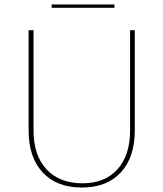

<svg xmlns="http://www.w3.org/2000/svg" viewBox="-20 -829 731 859"><path d="M211 -794V-809H492V-794ZM108 -246V-694H130V-246Q130 -134 188 -71.5Q246 -9 349 -9Q449 -9 505.5 -71.5Q562 -134 562 -246V-694H583V-246Q583 -125 520.5 -57.5Q458 10 346 10Q234 10 171 -57.5Q108 -125 108 -246Z"/></svg>

Font: Cantarell Thin
Style: Regular
Weight: 100
Designer: Dave Crossland, Nikolaus Waxweiler, Florian Fecher, Jacques Le Bailly, Eben Sorkin, Alexei Vanyashin, Alexios Zavras, Em
Version: Version 0.303